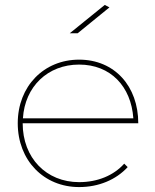

<svg xmlns="http://www.w3.org/2000/svg" viewBox="-20 -759 629 779"><path d="M424 -729 405 -739 263 -624H295ZM301 -20C168 -20 72 -118 72 -259H541C541 -409 445 -517 301 -517C158 -517 52 -409 52 -259C52 -108 158 0 301 0C381 0 451 -30 498 -81L484 -95C441 -47 376 -20 301 -20ZM301 -497C429 -497 512 -408 521 -279H73C81 -408 174 -497 301 -497Z"/></svg>

Font: Montserrat Thin
Style: Regular
Weight: 250
Designer: Julieta Ulanovsky
Foundry: Julieta Ulanovsky
Version: Version 4.000